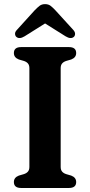

<svg xmlns="http://www.w3.org/2000/svg" viewBox="-20 -934 448 954"><path d="M281.5 -104.5Q281.5 -89.5 289 -81Q296.5 -72.5 310 -68.5L334 -61.5Q358.5 -52 358.5 -29.5Q358.5 0 322.5 0H85Q49 0 49 -29.5Q49 -52 73.5 -61.5L97.5 -68.5Q111 -72.5 118.5 -81Q126 -89.5 126 -104.5V-595.5Q126 -610.5 118.5 -619Q111 -627.5 97.5 -631.5L73.5 -638.5Q49 -648 49 -670.5Q49 -700 85 -700H322.5Q358.5 -700 358.5 -670.5Q358.5 -648 334 -638.5L310 -631.5Q296.5 -627.5 289 -619Q281.5 -610.5 281.5 -595.5ZM102 -753.5Q76.5 -738 61.5 -750.5Q55.5 -755.5 54.8 -765.2Q54 -775 64 -785.5L152 -882.5Q165.5 -896.5 176.5 -905Q187.5 -913.5 204 -913.5Q220.5 -913.5 231.5 -905Q242.5 -896.5 255.5 -882.5L344 -785.5Q353.5 -775 353 -765.2Q352.5 -755.5 346.5 -750.5Q331.5 -738 306 -753.5L204 -817.5Z"/></svg>

Font: Fraunces 9pt S050 SemiBold
Style: Regular
Weight: 600
Version: Version 1.000; ttfautohint (v1.8.3)